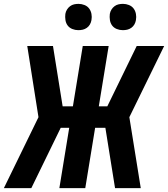

<svg xmlns="http://www.w3.org/2000/svg" viewBox="-30 -973 869 993"><path d="M698 0H565L515 -312H462L411 0H277L328 -312H284L132 0H-10L169 -367L111 -735H244L294 -423H347L398 -735H532L481 -423H525L677 -735H819L639 -367ZM605 -817Q589 -817 574 -823Q559 -829 550 -841Q541 -853 538.5 -869Q536 -885 538 -901Q540 -913 546.5 -923.5Q553 -934 562.5 -941Q572 -948 583 -950.5Q594 -953 606 -953Q622 -953 637 -947Q652 -941 661 -929Q670 -917 673 -901Q676 -885 673 -869Q671 -857 665 -846.5Q659 -836 649 -829Q639 -822 628 -819.5Q617 -817 605 -817ZM375 -817Q359 -817 344 -823Q329 -829 320 -841Q311 -853 308.5 -869Q306 -885 308 -901Q310 -913 316.5 -923.5Q323 -934 332.5 -941Q342 -948 353 -950.5Q364 -953 376 -953Q392 -953 407 -947Q422 -941 431 -929Q440 -917 443 -901Q446 -885 443 -869Q441 -857 435 -846.5Q429 -836 419 -829Q409 -822 398 -819.5Q387 -817 375 -817Z"/></svg>

Font: Iosevka Aile Extrabold
Style: Italic
Weight: 800
Italic angle: -9°
Designer: Belleve Invis
Foundry: Belleve Invis
Version: Version 31.1.0; ttfautohint (v1.8.4)